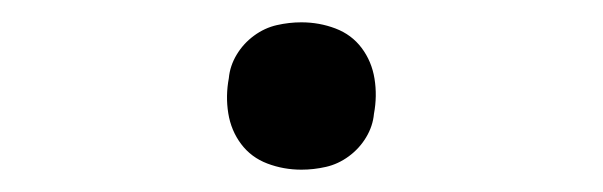

<svg xmlns="http://www.w3.org/2000/svg" viewBox="-20 -426 540 172"><path d="M250 -274Q234 -274 219.5 -279.5Q205 -285 196 -297Q187 -309 184.5 -324.5Q182 -340 185 -356Q186 -367 192 -377Q198 -387 207.5 -394Q217 -401 228 -403.5Q239 -406 250 -406Q266 -406 280.5 -400.5Q295 -395 304 -383Q313 -371 315.5 -355.5Q318 -340 315 -324Q314 -313 308 -303Q302 -293 292.5 -286Q283 -279 272 -276.5Q261 -274 250 -274Z"/></svg>

Font: Iosevka Light
Style: Italic
Weight: 300
Italic angle: -9°
Monospace: yes
Designer: Belleve Invis
Foundry: Belleve Invis
Version: Version 32.5.0; ttfautohint (v1.8.4)